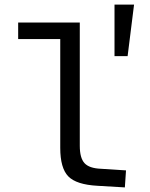

<svg xmlns="http://www.w3.org/2000/svg" viewBox="-20 -808 654 835"><path d="M242 -165V-638H59V-710H327V-174Q327 -121 347.5 -98.5Q368 -76 419 -74L528 -67L523 7L404 0Q312 -5 277 -41Q242 -77 242 -165ZM535 -564H478V-788H563Z"/></svg>

Font: Intel One Mono
Style: Regular
Weight: 400
Monospace: yes
Designer: Fred Shallcrass
Foundry: Frere-Jones Type LLC
Version: Version 1.400;hotconv 1.1.0;makeotfexe 2.6.0;FJTRelease1.4